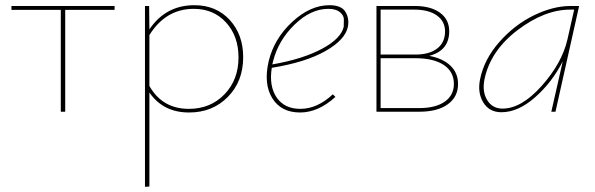

<svg xmlns="http://www.w3.org/2000/svg" viewBox="-20 -430 2292 739"><path d="M421 -407V-392H231V0H214V-392H24V-407Z M728 -410Q812 -410 864 -353.5Q916 -297 916 -210Q916 -117 857 -57Q798 3 708 3Q608 3 555 -74V288L538 289V-407H554L555 -317Q618 -410 728 -410ZM707 -11Q790 -11 844 -67Q898 -123 898 -209Q898 -291 850 -343.5Q802 -396 726 -396Q618 -396 555 -295V-99Q605 -11 707 -11Z M1248 -410Q1294 -410 1309.5 -384.5Q1325 -359 1319 -327Q1309 -277 1232.5 -233.5Q1156 -190 1026 -169Q1015 -98 1045 -54.5Q1075 -11 1136 -11Q1201 -11 1261 -67L1271 -57Q1205 3 1135 3Q1062 3 1028 -52Q994 -107 1014 -194Q1035 -281 1104.5 -345.5Q1174 -410 1248 -410ZM1303 -327Q1303 -339 1303.5 -354.5Q1304 -370 1288.5 -383Q1273 -396 1244 -396Q1176 -396 1113.5 -335Q1051 -274 1031 -194L1028 -182Q1147 -203 1220 -242.5Q1293 -282 1303 -327Z M1632 -215Q1685 -205 1714 -177Q1743 -149 1743 -107Q1743 -57 1703.5 -28.5Q1664 0 1594 0H1429V-407H1576Q1638 -407 1673.5 -381Q1709 -355 1709 -310Q1709 -235 1632 -215ZM1574 -393H1445V-220H1579Q1633 -220 1663 -243.5Q1693 -267 1693 -309Q1693 -348 1661.5 -370.5Q1630 -393 1574 -393ZM1594 -14Q1656 -14 1691.5 -38.5Q1727 -63 1727 -107Q1727 -154 1688 -180Q1649 -206 1578 -206H1445V-14Z M2177 -407H2209L2118 0H2102L2146 -194Q2105 -113 2039.5 -55.5Q1974 2 1910 2Q1863 2 1840 -36Q1817 -74 1828 -126Q1844 -203 1902.5 -269Q1961 -335 2035 -371Q2109 -407 2177 -407ZM1914 -12Q1987 -12 2065 -99.5Q2143 -187 2164 -278L2190 -393H2175Q2076 -393 1972 -314Q1868 -235 1845 -126Q1835 -78 1855 -45Q1875 -12 1914 -12Z"/></svg>

Font: EauTest Thin
Style: Italic
Weight: 250
Italic angle: -12°
Designer: Christian Thalmann (Catharsis Fonts)
Version: Version 0.001;PS 000.001;hotconv 1.0.88;makeotf.lib2.5.64775